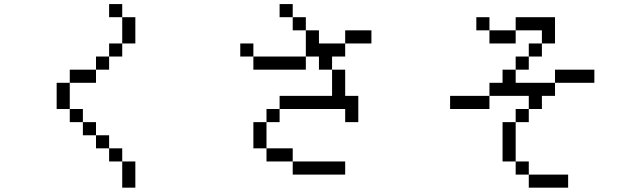

<svg xmlns="http://www.w3.org/2000/svg" viewBox="-20 -832 3040 915"><path d="M562.5 -62.5Q562.5 -62.5 562.5 62.5H625Q625 62.5 625 -62.5ZM562.5 -62.5V-125H500V-62.5ZM500 -125V-187.5H437.5V-125ZM437.5 -187.5V-250H375V-187.5ZM375 -250V-312.5H312.5V-250ZM312.5 -312.5Q312.5 -312.5 312.5 -437.5H250Q250 -437.5 250 -312.5ZM312.5 -437.5H437.5V-500H312.5ZM437.5 -500H500V-562.5H437.5ZM500 -562.5H562.5V-625H500ZM562.5 -625H625Q625 -625 625 -750H562.5Q562.5 -750 562.5 -625ZM562.5 -750V-812.5H500V-750Z M1625 0V-62.5H1375V0ZM1750 -625V-687.5H1625V-625H1500V-687.5H1437.5Q1437.5 -687.5 1437.5 -562.5H1187.5V-500H1437.5V-562.5H1500V-500H1562.5Q1562.5 -500 1562.5 -375H1312.5V-312.5H1250V-250H1187.5Q1187.5 -250 1187.5 -125H1250V-62.5H1375V-125H1250Q1250 -125 1250 -250H1312.5V-312.5H1625V-250H1687.5Q1687.5 -250 1687.5 -375H1625Q1625 -375 1625 -500H1562.5V-562.5H1625V-625ZM1187.5 -562.5V-625H1125V-562.5ZM1437.5 -687.5V-750H1375V-687.5ZM1375 -750V-812.5H1312.5V-750Z M2687.5 62.5V0H2500V62.5ZM2812.5 -437.5V-500H2625V-437.5H2437.5V-500H2375V-437.5H2312.5V-375H2125V-312.5H2312.5V-375H2500V-312.5H2437.5V-250H2375V-62.5H2437.5V0H2500V-62.5H2437.5V-250H2500V-312.5H2562.5V-375H2625V-437.5ZM2437.5 -500H2500V-562.5H2437.5ZM2500 -562.5H2562.5V-625H2500ZM2562.5 -625H2625Q2625 -625 2625 -750H2437.5V-687.5H2312.5V-625H2437.5V-687.5H2562.5ZM2312.5 -687.5V-750H2250V-687.5Z"/></svg>

Font: Unifont
Style: Regular
Weight: 500
Version: Version 13.0.05